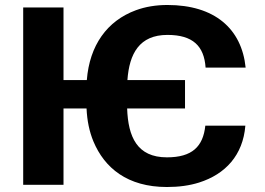

<svg xmlns="http://www.w3.org/2000/svg" viewBox="-20 -741 1064 770"><path d="M649.4 -110C529.7 -110 493.8 -192.3 489.9 -306H722V-420H491C498.6 -525.6 538.7 -601 651.6 -601C753.3 -601 798.6 -556.5 804.5 -470H965.1C949.2 -626.2 840.5 -721 651.6 -721C605.4 -721 563.2 -714 525.1 -700C408.9 -657.3 339.1 -558.7 328.2 -420H234.7V-711H73V0H234.7V-306H327.1C329.3 -256.7 338.5 -212.7 354.6 -174C399 -67.7 490.9 9 649.4 9C697.8 9 740.9 3 778.6 -9C884 -42.5 954.4 -118.6 964 -237H803.4C794.5 -153.2 750.7 -110 649.4 -110Z"/></svg>

Font: Asimov
Style: Wid
Weight: 500
Designer: Google
Version: Version 2.000980; 2014